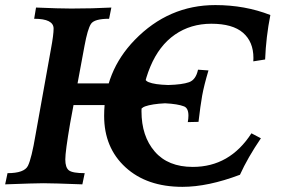

<svg xmlns="http://www.w3.org/2000/svg" viewBox="-30 -723 1114 753"><path d="M293 0Q177.2 -4.4 139.6 -4.4Q109.4 -4.4 -9.8 0L-0.5 -43.9Q65.4 -43.9 79.6 -72.8Q93.8 -101.6 109.4 -194.3L169.9 -531.2Q180.2 -586.4 180.2 -610.8Q180.2 -649.4 104 -649.4L111.3 -693.4Q201.7 -689.5 249.5 -689.5Q333.5 -689.5 406.7 -693.4L397.9 -649.4Q339.8 -649.4 326.7 -629.2Q313.5 -608.9 301.3 -542.5L245.1 -239.7Q226.1 -128.9 226.1 -97.7Q226.1 -65.9 240.2 -54.9Q254.4 -43.9 302.2 -43.9ZM685.5 9.8Q545.9 9.8 462.2 -66.9Q378.4 -143.6 378.4 -268.6Q378.4 -442.9 498.5 -566.4Q631.3 -703.1 814.5 -703.1Q930.7 -703.1 1030.3 -664.1Q1013.2 -577.6 1009.8 -489.7L963.4 -482.4L963.9 -495.6Q963.9 -559.1 923.1 -594.5Q882.3 -629.9 798.8 -629.9Q717.8 -629.9 656 -587.2Q594.2 -544.4 559.6 -461.7Q524.9 -378.9 524.9 -286.6Q524.9 -189 576.9 -128.7Q628.9 -68.4 726.1 -68.4Q871.1 -68.4 956.1 -200.2L993.2 -180.7Q941.4 -104.5 911.1 -37.6Q785.6 9.8 685.5 9.8ZM706.5 -244.1Q709 -258.3 709 -269.5Q709 -298.8 691.9 -305.7Q667.5 -315.4 617.2 -317.9Q566.4 -315.4 538.8 -305.7Q511.2 -295.9 502.4 -244.1L460.9 -245.1Q480 -328.1 485.4 -366.5Q490.7 -404.8 492.7 -446.8L534.7 -449.7L533.7 -436Q533.7 -408.2 552.7 -400.9Q576.2 -391.1 629.9 -389.6Q684.6 -391.1 711.4 -400.6Q738.3 -410.2 746.6 -449.7L787.6 -446.8Q770 -387.7 762.9 -348.1Q755.9 -308.6 748.5 -245.1ZM492.7 -311H170.9L155.3 -327.6L193.8 -396H515.6L530.3 -379.4Z"/></svg>

Font: Kelvinch
Style: Bold Italic
Weight: 700
Italic angle: -10°
Designer: Paul James Miller
Foundry: High-Logic / Made with FontCreator
Version: Version 3.30 September 23, 2016